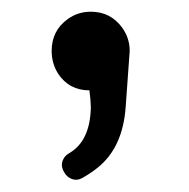

<svg xmlns="http://www.w3.org/2000/svg" viewBox="-20 -152 318 323"><path d="M130.4 0Q96.2 0 77.6 -28.3Q66.9 -45.4 66.9 -66.4Q66.9 -100.6 94.2 -120.1Q111.3 -132.3 132.8 -132.3Q166 -132.3 185.5 -105.5Q198.2 -87.9 198.2 -66.4L191.4 28.3Q186.5 96.2 144.5 129.9Q134.3 138.2 120.1 146.5Q113.8 150.4 107.9 150.4Q100.6 150.4 93.8 145Q90.3 142.1 87.9 137.7Q79.6 124 89.4 111.3Q92.3 107.9 96.7 105.5Q131.8 85 132.8 28.3Q132.8 18.6 130.4 0Z"/></svg>

Font: Masterpiece Uni Round
Style: Regular
Weight: 400
Designer: Co Toe
Foundry: Masterpiece
Version: Version 0.1